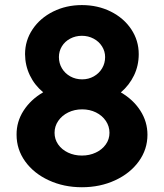

<svg xmlns="http://www.w3.org/2000/svg" viewBox="-20 -748 662 775"><path d="M46.9 -204.1Q46.4 -256.8 75.2 -301.5Q104 -346.2 154.3 -375.5Q119.6 -404.3 100.6 -443.8Q81.5 -483.4 81.1 -529.3Q81.1 -584.5 111.6 -629.9Q142.1 -675.3 194.6 -701.4Q247.1 -727.5 310.5 -727.5Q374.5 -727.5 427 -701.4Q479.5 -675.3 509.8 -629.9Q540 -584.5 540 -529.3Q540 -483.4 521 -443.8Q502 -404.3 467.8 -375Q517.6 -346.2 546.4 -301.5Q575.2 -256.8 575.2 -204.1Q575.2 -145 540.3 -96.7Q505.4 -48.3 444.8 -20.3Q384.3 7.8 310.5 7.8Q237.3 7.8 176.8 -20.3Q116.2 -48.3 81.5 -96.7Q46.9 -145 46.9 -204.1ZM421.9 -211.9Q421.9 -238.3 407.2 -260Q392.6 -281.7 367.4 -294.2Q342.3 -306.6 311.5 -306.6Q280.8 -306.6 255.4 -294.2Q230 -281.7 215.1 -260Q200.2 -238.3 200.2 -211.9Q200.2 -186 214.8 -165Q229.5 -144 254.6 -132.1Q279.8 -120.1 310.5 -120.1Q341.3 -120.1 366.7 -132.1Q392.1 -144 407 -165Q421.9 -186 421.9 -211.9ZM404.3 -517.6Q404.3 -541 391.8 -560.8Q379.4 -580.6 357.9 -592Q336.4 -603.5 310.5 -603.5Q284.7 -603.5 263.2 -592Q241.7 -580.6 229.7 -560.8Q217.8 -541 217.8 -517.6Q217.8 -492.7 230 -472.2Q242.2 -451.7 263.7 -439.7Q285.2 -427.7 311.5 -427.7Q337.4 -427.7 358.6 -439.7Q379.9 -451.7 392.1 -472.2Q404.3 -492.7 404.3 -517.6Z"/></svg>

Font: Reddit Sans Fudge ExtraBold
Style: Regular
Weight: 800
Designer: Stephen Hutchings
Foundry: Reddit
Version: Version 1.011